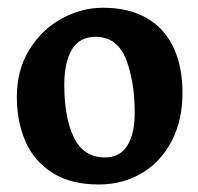

<svg xmlns="http://www.w3.org/2000/svg" viewBox="-20 -473 523 506"><path d="M460.9 -227.5Q460.9 -298.8 436.5 -349.4Q412.1 -399.9 365 -426.3Q317.9 -452.6 251.5 -452.6Q195.3 -452.6 143.1 -424.3Q90.8 -396 57.6 -342.5Q24.4 -289.1 24.4 -217.8Q24.4 -152.8 46.9 -100.8Q69.3 -48.8 117.9 -17.8Q166.5 13.2 240.2 13.2Q303.7 13.2 354 -16.8Q404.3 -46.9 432.6 -101.6Q460.9 -156.2 460.9 -227.5ZM335 -174.8Q335 -120.1 315.4 -89.1Q295.9 -58.1 256.3 -58.1Q200.7 -58.1 175 -110.1Q149.4 -162.1 149.4 -250Q149.4 -308.1 169.2 -342Q189 -376 231.9 -376Q288.6 -376 311.8 -317.4Q335 -258.8 335 -174.8Z"/></svg>

Font: Neuton
Style: Bold
Weight: 700
Designer: Brian M Zick
Foundry: Brian M Zick
Version: Version 1.560